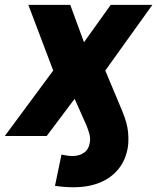

<svg xmlns="http://www.w3.org/2000/svg" viewBox="-51 -561 649 792"><path d="M252.4 211.4Q233.9 211.4 214.4 210Q194.8 208.5 175.8 205.6L202.6 76.7Q212.4 78.6 224.4 80.6Q236.3 82.5 248.5 82.5Q276.9 82.5 296.1 68.6Q315.4 54.7 319.8 25.4Q321.8 13.7 319.8 1.7Q317.9 -10.3 312 -26.9Q306.2 -43.5 295.4 -66.9L256.8 -153.3L141.6 0H-31.2L168.5 -270L65.9 -541H238.8L295.4 -386.7L405.8 -541H577.6L383.3 -270L453.6 -102.1Q474.1 -52.7 477.3 -15.6Q480.5 21.5 476.1 47.9Q467.3 99.1 438 135.7Q408.7 172.4 361.6 191.9Q314.5 211.4 252.4 211.4Z"/></svg>

Font: Inter 17pt ExtraBold
Style: Italic
Weight: 800
Italic angle: -9.3988°
Version: Version 4.001;git-66647c0bb